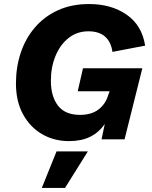

<svg xmlns="http://www.w3.org/2000/svg" viewBox="-20 -690 755 951"><path d="M322 9Q248 9 188.5 -25.5Q129 -60 94 -124Q59 -188 59 -277Q59 -357 82.5 -428Q106 -499 152.5 -553.5Q199 -608 266.5 -639Q334 -670 422 -670Q531 -670 607 -617.5Q683 -565 699 -464L537 -433Q530 -483 500 -509Q470 -535 418 -535Q362 -535 320 -502Q278 -469 255 -413Q232 -357 232 -290Q232 -212 267.5 -166.5Q303 -121 376 -121Q433 -121 467.5 -147.5Q502 -174 515 -216L523 -238H365L391 -352H685L597 0H483L499 -76Q470 -34 426.5 -12.5Q383 9 322 9ZM415 60 302 241H187L260 60Z"/></svg>

Font: Work Sans
Style: Bold Italic
Weight: 700
Italic angle: -13°
Designer: Wei Huang
Foundry: Wei Huang
Version: Version 2.010; ttfautohint (v1.8.3)